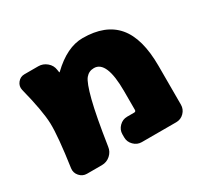

<svg xmlns="http://www.w3.org/2000/svg" viewBox="-115 -690 902 850"><g transform="rotate(-30 336.5 -265.0)"><path d="M390 -530Q506 -530 563 -463Q620 -396 620 -255V-57Q620 -34 603.5 -17Q587 0 563 0H387Q364 0 347 -17Q330 -34 330 -57V-73Q330 -96 347 -113Q364 -130 387 -130H423Q432 -130 432 -139V-235Q432 -390 367 -390Q341 -390 324.5 -370Q308 -350 289 -276Q270 -202 248 -57Q245 -33 226.5 -16.5Q208 0 183 0H107Q85 0 70 -17Q55 -34 58 -56Q80 -209 78 -274Q76 -339 44 -465Q39 -486 52.5 -503Q66 -520 87 -520H158Q182 -520 201 -504Q220 -488 223 -464L225 -451Q225 -450 226 -450Q227 -450 228 -451Q310 -530 390 -530Z"/></g></svg>

Font: Rounded Mplus 1c Black
Style: Regular
Weight: 900
Version: Version 1.059.20150529